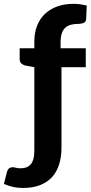

<svg xmlns="http://www.w3.org/2000/svg" viewBox="-89 -758 465 976"><path d="M85.5 -416.5 46 -423.5Q30 -426.5 20.5 -434.5Q11 -442.5 11 -457.5V-512.5H85.5V-546.5Q85.5 -590.5 99.2 -626.2Q113 -662 138.8 -686.8Q164.5 -711.5 201.5 -725Q238.5 -738.5 285 -738.5Q303 -738.5 319.2 -736.2Q335.5 -734 352 -729.5L349 -661.5Q348 -646 335.8 -641.2Q323.5 -636.5 308.5 -636.5Q287.5 -636.5 270.8 -632Q254 -627.5 242.5 -616.8Q231 -606 225 -587.8Q219 -569.5 219 -542.5V-512.5H347V-416.5H223.5V-6.5Q223.5 38 212.2 75.5Q201 113 177.5 140Q154 167 116.8 182.2Q79.5 197.5 28 197.5Q14 197.5 2 196.2Q-10 195 -21.5 192.5Q-33 190 -44.8 186.2Q-56.5 182.5 -69 177L-54 118Q-49.5 102 -41.8 97Q-34 92 -24 92Q-20 92 -16.2 92.8Q-12.5 93.5 -8 94.8Q-3.5 96 2.2 96.8Q8 97.5 15.5 97.5Q51 97.5 68.2 76.2Q85.5 55 85.5 9.5Z"/></svg>

Font: Lato Heavy
Style: Regular
Weight: 800
Designer: Lukasz Dziedzic
Foundry: tyPoland Lukasz Dziedzic
Version: Version 2.007; 2014-02-27